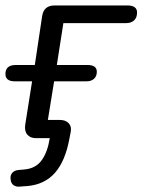

<svg xmlns="http://www.w3.org/2000/svg" viewBox="-23 -506 524 706"><path d="M51 180Q37 182 27 175Q17 168 16 153Q14 138 22.5 129Q31 120 46 119L68 117Q109 113 130.5 83Q152 53 160 2H109Q88 2 77 -11.5Q66 -25 70 -49L95 -207H31Q-3 -207 -3 -234Q-3 -267 35 -267H105L132 -447Q138 -486 178 -486H445Q481 -486 481 -460Q481 -441 470 -431Q459 -421 441 -421H210L186 -267H299Q333 -267 333 -242Q333 -226 323 -216.5Q313 -207 295 -207H176L153 -65H197Q218 -65 229.5 -53Q241 -41 237 -21L232 5Q217 86 179.5 129Q142 172 79 178Z"/></svg>

Font: Nunito
Style: Italic
Weight: 400
Italic angle: -9°
Designer: Vernon Adams
Foundry: Vernon Adams
Version: Version 3.601; ttfautohint (v1.8.2.53-6de2)